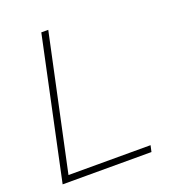

<svg xmlns="http://www.w3.org/2000/svg" viewBox="-130 -809 814 908"><g transform="rotate(-20 276.5 -355.0)"><path d="M181 -710H216L71 -32H484L477 0H30Z"/></g></svg>

Font: Raleway-v4020 ExtraLight
Style: Italic
Weight: 275
Italic angle: -12°
Designer: Matt McInerney, Pablo Impallari, Rodrigo Fuenzalida
Foundry: Matt McInerney, Pablo Impallari, Rodrigo Fuenzalida
Version: Version 4.020;PS 004.020;hotconv 1.0.88;makeotf.lib2.5.64775